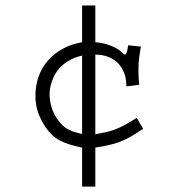

<svg xmlns="http://www.w3.org/2000/svg" viewBox="-20 -632 640 709"><path d="M332 -136.2Q354 -140.1 370.6 -143.8Q387.2 -147.5 403.8 -153.6Q420.4 -159.7 439.5 -169.9Q458.5 -180.2 484.9 -196.8L508.8 -155.8Q507.8 -155.8 505.9 -154.3Q503.9 -152.8 502.9 -152.8Q479 -136.7 460.4 -126.2Q441.9 -115.7 423.3 -108.6Q404.8 -101.6 383.5 -96.7Q362.3 -91.8 332 -86.9V57.1H283.2V-86.9Q254.9 -92.8 234.6 -99.4Q214.4 -106 198.7 -114.5Q183.1 -123 171.1 -134.8Q159.2 -146.5 147.9 -162.6Q130.9 -188 120.8 -216.1Q110.8 -244.1 110.8 -279.3Q110.8 -315.4 122.1 -347.9Q133.3 -380.4 155.3 -406.5Q177.2 -432.6 209.5 -450.7Q241.7 -468.8 283.2 -476.1V-611.8H332V-476.1Q356.4 -474.1 374.8 -468.3Q393.1 -462.4 405.8 -455.6Q418.5 -448.7 425.8 -442.6Q433.1 -436.5 435.1 -434.1Q437.5 -433.1 438 -431.6Q438.5 -430.2 440.9 -430.2Q443.8 -430.2 445.8 -433.6Q447.8 -437 449 -441.2Q450.2 -445.3 450.7 -449Q451.2 -452.6 451.2 -453.1Q452.1 -458.5 452.6 -461.2Q453.1 -463.9 453.1 -464.8L500 -460Q497.1 -441.9 494.1 -420.7Q491.2 -399.4 491.2 -378.9Q491.2 -369.1 491.5 -355.7Q491.7 -342.3 494.1 -318.8L446.8 -313Q446.8 -339.4 439 -361.1Q431.2 -382.8 416.3 -398.2Q401.4 -413.6 380.1 -421.9Q358.9 -430.2 332 -430.2ZM283.2 -426.8Q253.4 -419.9 232.7 -407.2Q211.9 -394.5 198.7 -379.2Q185.5 -363.8 178.2 -347.7Q170.9 -331.5 167.5 -317.6Q164.1 -303.7 163.6 -294.2Q163.1 -284.7 163.1 -282.2Q163.1 -260.3 170.9 -234.4Q178.7 -208.5 196.8 -185.1Q205.6 -173.3 215.1 -165.5Q224.6 -157.7 234.9 -152.6Q245.1 -147.5 257.1 -144Q269 -140.6 283.2 -137.2Z"/></svg>

Font: Ethiopic Sadiss
Style: Regular
Weight: 400
Designer: abass alamnehe
Foundry: Senamirmir Project
Version: Version 5.100